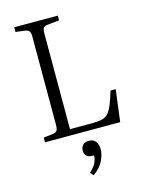

<svg xmlns="http://www.w3.org/2000/svg" viewBox="-141 -795 877 1145"><g transform="rotate(-15 298.0 -222.5)"><path d="M62 0V-29L121 -36Q139 -39 145.5 -49Q152 -59 152 -86V-627Q152 -652 145 -661.5Q138 -671 119 -674L62 -681V-710H331V-681L258 -673Q239 -671 232.5 -662Q226 -653 226 -626V-37H363Q398 -37 421 -42Q444 -47 460 -63Q476 -79 489.5 -111Q503 -143 519 -197H551L526 0ZM291 265 274 245Q304 217 314 195Q324 173 324 151H314Q288 151 277 138.5Q266 126 266 107Q266 87 278.5 73Q291 59 316 59Q346 59 359 79Q372 99 372 124Q372 159 353 197Q334 235 291 265Z"/></g></svg>

Font: Literata 36pt Light
Style: Regular
Weight: 300
Designer: Latin by Veronika Burian and Jose Scaglione. Greek by Irene Vlachou. Cyrillic by Vera Evstafieva.
Foundry: TypeTogether
Version: Version 3.002